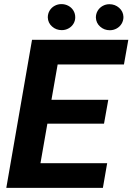

<svg xmlns="http://www.w3.org/2000/svg" viewBox="-20 -902 636 922"><path d="M274.9 -882.3Q292.5 -882.3 307.9 -874.3Q323.2 -866.2 332.3 -851.6Q341.3 -836.9 341.3 -818.8Q341.3 -801.8 332.5 -787.6Q323.7 -773.4 308.8 -765.4Q293.9 -757.3 276.4 -757.3Q249.5 -757.3 230 -774.7Q210.4 -792 209.5 -818.4Q209.5 -836.4 218.3 -851.1Q227.1 -865.7 242.2 -874Q257.3 -882.3 274.9 -882.3ZM505.4 -881.8Q532.2 -881.8 552 -864.5Q571.8 -847.2 572.8 -820.8Q572.8 -802.7 564 -788.1Q555.2 -773.4 540 -765.1Q524.9 -756.8 507.3 -756.8Q480.5 -756.8 460.9 -774.2Q441.4 -791.5 440.4 -817.9Q440.4 -835.4 449 -850.1Q457.5 -864.7 472.7 -873.3Q487.8 -881.8 505.4 -881.8ZM10.3 0 133.8 -710.9H596.2L575.2 -592.3H256.8L227.1 -422.9H500L479.5 -308.1H207.5L174.3 -118.2H494.6L474.1 0Z"/></svg>

Font: Mardoto
Style: Bold Italic
Weight: 700
Italic angle: -12°
Designer: Christian Robertson, Vahan Hovhannisyan
Foundry: Google
Version: Version 1.000